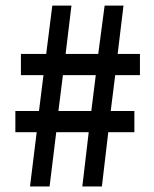

<svg xmlns="http://www.w3.org/2000/svg" viewBox="-20 -670 553 690"><path d="M35.2 -194.8V-271H120.1L136.2 -399.9H55.2V-476.1H146L168 -649.9H236.8L215.8 -476.1H333L356 -649.9H423.8L402.8 -476.1H482.9V-399.9H394L377.9 -271H462.9V-194.8H369.1L346.2 0H275.9L298.8 -194.8H182.1L158.2 0H87.9L111.8 -194.8ZM189.9 -271H308.1L324.2 -399.9H206.1Z"/></svg>

Font: Source Sans Pro Semibold
Style: Regular
Weight: 600
Designer: Paul D. Hunt
Foundry: Adobe Systems Incorporated
Version: Version 2.020;PS 2.0;hotconv 1.0.86;makeotf.lib2.5.63406